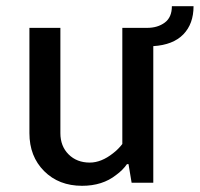

<svg xmlns="http://www.w3.org/2000/svg" viewBox="-20 -590 645 620"><path d="M605 -570Q605 -513 572 -479Q539 -445 475 -441V0H405L395 -60H390Q376 -40 355 -25Q311 10 245 10Q170 10 122.5 -37.5Q75 -85 75 -160V-500H175V-160Q175 -118 201.5 -91.5Q228 -65 270 -65Q307 -65 345 -95Q362 -108 375 -125V-500H455Q489 -500 512 -517Q535 -534 535 -570Z"/></svg>

Font: Scada
Style: Regular
Weight: 400
Designer: Jovanny Lemonad
Foundry: Jovanny Lemonad
Version: Version 4.100;PS 004.100;hotconv 1.0.88;makeotf.lib2.5.64775